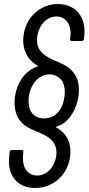

<svg xmlns="http://www.w3.org/2000/svg" viewBox="-20 -728 442 955"><path d="M155 207C246 207 317 141 329 50C337 -21 307 -69 260 -94C257 -96 257 -98 260 -98C290 -106 317 -127 337 -159C355 -186 366 -219 371 -255C376 -300 368 -332 354 -355C330 -395 289 -411 259 -424C197 -449 157 -479 165 -544C172 -600 210 -646 261 -646C308 -646 337 -604 330 -544L328 -534C328 -528 331 -524 337 -524H386C392 -524 397 -528 397 -534L399 -548C410 -642 357 -708 268 -708C177 -708 107 -638 97 -550C88 -480 120 -427 167 -402C169 -400 169 -398 166 -397C135 -387 110 -367 90 -340C71 -312 59 -281 54 -245C51 -217 52 -186 62 -159C79 -113 115 -93 160 -75C209 -55 269 -30 260 45C253 101 214 145 165 145C116 145 88 103 95 40L96 28C97 22 94 18 88 18H39C33 18 28 22 28 28L26 46C14 143 65 207 155 207ZM198 -139C164 -139 141 -156 129 -183C122 -203 121 -225 123 -246C126 -268 133 -290 145 -309C161 -335 190 -358 225 -358C255 -358 277 -343 291 -322C300 -304 305 -279 301 -250C298 -225 291 -202 280 -184C260 -154 233 -139 198 -139Z"/></svg>

Font: Barlow Semi Condensed
Style: Italic
Weight: 400
Width: 4
Italic angle: -7°
Designer: Jeremy Tribby
Foundry: Tribby Type
Version: Version 1.422;hotconv 1.0.109;makeotfexe 2.5.65596